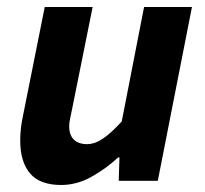

<svg xmlns="http://www.w3.org/2000/svg" viewBox="-20 -516 584 548"><path d="M154.8 12Q93.8 12 65.8 -21Q37.7 -54 37.7 -115.4Q37.7 -132.4 39.7 -150Q41.7 -167.6 45.7 -186L107.7 -496H244.4L185.5 -203.4Q182.5 -188.6 180 -177.2Q177.5 -165.8 177.5 -155.9Q177.5 -130.5 190.8 -117.6Q204 -104.6 228.3 -104.6Q250.5 -104.6 274.1 -120.6Q297.8 -136.6 327.5 -169.4L391.2 -496H527.9L430.4 0H318.8L321 -66.6H317Q283.8 -35.3 241.6 -11.7Q199.4 12 154.8 12Z"/></svg>

Font: Source Sans 3 VF
Style: Italic
Weight: 200
Italic angle: -11°
Designer: Paul D. Hunt
Foundry: Adobe Systems Incorporated
Version: Version 3.042;hotconv 1.0.118;makeotfexe 2.5.65603